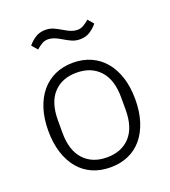

<svg xmlns="http://www.w3.org/2000/svg" viewBox="-134 -816 818 925"><g transform="rotate(-20 275.0 -353.0)"><path d="M275 12Q224 12 183 -6Q142 -24 113 -58.5Q84 -93 68 -143Q52 -193 52 -256Q52 -319 68 -368.5Q84 -418 113 -452.5Q142 -487 183 -505.5Q224 -524 275 -524Q326 -524 367 -505.5Q408 -487 437 -452.5Q466 -418 482 -368.5Q498 -319 498 -256Q498 -193 482 -143Q466 -93 437 -58.5Q408 -24 367 -6Q326 12 275 12ZM275 -39Q350 -39 393.5 -86Q437 -133 437 -224V-288Q437 -378 393.5 -425.5Q350 -473 275 -473Q200 -473 156.5 -426Q113 -379 113 -288V-224Q113 -134 156.5 -86.5Q200 -39 275 -39ZM348 -618Q325 -618 307 -626Q289 -634 269 -646Q246 -660 230.5 -665.5Q215 -671 201 -671Q184 -671 170 -663Q156 -655 140 -641L115 -670Q131 -690 153 -704Q175 -718 204 -718Q227 -718 245 -710Q263 -702 283 -690Q306 -676 321.5 -670.5Q337 -665 351 -665Q368 -665 382 -673Q396 -681 412 -695L437 -666Q421 -646 399 -632Q377 -618 348 -618Z"/></g></svg>

Font: IBM Plex Sans Thai Light
Style: Regular
Weight: 300
Designer: Mike Abbink, Paul van der Laan, Pieter van Rosmalen, Ben Mitchell, Mark Frömberg
Foundry: Bold Monday
Version: Version 1.2